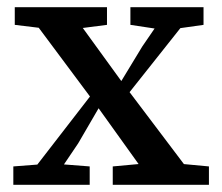

<svg xmlns="http://www.w3.org/2000/svg" viewBox="-20 -513 617 533"><path d="M17 0V-51L108 -58H139L229 -51V0ZM41 -1 256 -279 293 -237H268L197 -115L120 -1ZM293 0V-51L402 -61H453L560 -51V0ZM315 -226 281 -267H304L375 -384L449 -492H526ZM406 0 244 -226 45 -493H168L324 -278L534 0ZM21 -444V-493H277V-444L176 -431H128ZM342 -444V-493H545V-444L453 -431H428Z"/></svg>

Font: Source Serif 4 Medium
Style: Regular
Weight: 500
Designer: Frank Grießhammer
Foundry: Adobe Systems Incorporated
Version: Version 4.004;hotconv 1.0.116;makeotfexe 2.5.65601